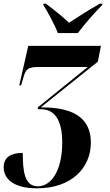

<svg xmlns="http://www.w3.org/2000/svg" viewBox="-46 -786 598 1046"><path d="M269 -606H378C415 -654 459 -706 511 -759L512 -766H498C428 -726 369 -688 330 -662C301 -690 262 -722 204 -766H191L190 -759C211 -726 252 -652 269 -606ZM156 240C344 240 449 128 449 -9C449 -185 283 -201 176 -201L487 -450L504 -536H108L59 -321H69L83 -369C95 -410 108 -421 164 -421H432L160 -201V-191H177C246 -191 293 -140 293 -10C293 146 232 229 160 229C88 229 78 148 78 47C15 47 -26 70 -26 125C-26 185 23 240 156 240Z"/></svg>

Font: Noto Serif Display Condensed ExtraBold
Style: Italic
Weight: 800
Width: 3
Italic angle: -12°
Designer: Monotype Design Team
Foundry: Monotype Imaging Inc.
Version: Version 2.009